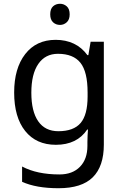

<svg xmlns="http://www.w3.org/2000/svg" viewBox="-20 -757 655 1017"><path d="M275 -546Q328 -546 370.5 -526Q413 -506 443 -465H448L460 -536H530V9Q530 124 471.5 182Q413 240 290 240Q172 240 97 206V125Q176 167 295 167Q364 167 403.5 126.5Q443 86 443 16V-5Q443 -17 444 -39.5Q445 -62 446 -71H442Q388 10 276 10Q172 10 113.5 -63Q55 -136 55 -267Q55 -395 113.5 -470.5Q172 -546 275 -546ZM287 -472Q220 -472 183 -418.5Q146 -365 146 -266Q146 -167 182.5 -114.5Q219 -62 289 -62Q370 -62 407 -105.5Q444 -149 444 -246V-267Q444 -377 406 -424.5Q368 -472 287 -472ZM298 -737Q318 -737 333.5 -723.5Q349 -710 349 -681Q349 -653 333.5 -639Q318 -625 298 -625Q276 -625 261 -639Q246 -653 246 -681Q246 -710 261 -723.5Q276 -737 298 -737Z"/></svg>

Font: Noto Sans Hebrew Droid SemiBold
Style: Regular
Weight: 600
Designer: Monotype Design Team
Foundry: Monotype Imaging Inc.
Version: Version 1.100; ttfautohint (v1.8.4.7-5d5b)